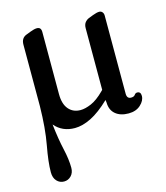

<svg xmlns="http://www.w3.org/2000/svg" viewBox="-102 -521 711 820"><g transform="rotate(-15 254.0 -111.0)"><path d="M422 11Q386 11 364.5 -7Q343 -25 342.5 -58L341 -70Q295.5 -26.5 256.8 -7.2Q218 12 184.5 12Q129 12 95.5 -27.5Q103 39 114 87Q125 135 125 171.5Q125 193.5 112 207Q99 220.5 80.5 220.5Q61.5 220.5 48.5 206.5Q35.5 192.5 35.5 168Q35.5 123 48.8 51.8Q62 -19.5 63.5 -117.5Q63.5 -119.5 63.5 -122.5V-389Q63.5 -418.5 88 -427.5L107.5 -435Q125.5 -442 137 -442Q155.5 -442 155.5 -420.5V-146Q155.5 -102 175 -79Q194.5 -56 227.5 -56Q248 -56 275 -67.5Q302 -79 333 -110L338.5 -115.5V-388Q338.5 -403.5 345.5 -412.8Q352.5 -422 363.5 -426.5L383 -434Q401.5 -441 412 -441Q420.5 -441 425.8 -434.8Q431 -428.5 431 -419.5V-73.5Q431 -51.5 449.5 -51.5Q462.5 -51.5 467.2 -58.8Q472 -66 479.5 -66Q495.5 -66 495.5 -47Q495.5 -26 475.2 -7.5Q455 11 422 11Z"/></g></svg>

Font: Fraunces 144pt S100
Style: Regular
Weight: 400
Version: Version 1.000; ttfautohint (v1.8.3)